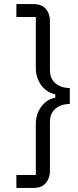

<svg xmlns="http://www.w3.org/2000/svg" viewBox="-20 -780 383 938"><path d="M60 -760H144Q184 -760 204 -736.5Q224 -713 224 -678V-438Q224 -395 251.5 -372.5Q279 -350 321 -350V-272Q279 -272 251.5 -249.5Q224 -227 224 -184V56Q224 90 204 114Q184 138 144 138H60V75H155V-175Q155 -207 167 -234Q179 -261 200.5 -279.5Q222 -298 250 -303V-319Q222 -325 200.5 -343Q179 -361 167 -388.5Q155 -416 155 -447V-697H60Z"/></svg>

Font: IBM Plex Sans Var
Style: Regular
Weight: 400
Designer: Mike Abbink, Paul van der Laan, Pieter van Rosmalen
Foundry: Bold Monday
Version: Version 3.000